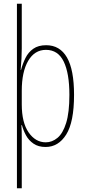

<svg xmlns="http://www.w3.org/2000/svg" viewBox="-20 -780 463 1032"><path d="M378 -270Q378 -124 336 -57Q294 10 225 10Q186 10 160 -8Q134 -26 119.5 -53Q105 -80 98 -107H95Q96 -98 96.5 -79.5Q97 -61 97 -37V232H71V-760H97V-520Q97 -496 95.5 -465Q94 -434 91 -404H93Q102 -438 117 -468.5Q132 -499 159 -518Q186 -537 228 -537Q302 -537 340 -471Q378 -405 378 -270ZM353 -270Q353 -386 322.5 -449Q292 -512 227 -512Q166 -512 131.5 -453Q97 -394 97 -292V-219Q97 -121 134 -68Q171 -15 226 -15Q260 -15 289 -39Q318 -63 335.5 -119Q353 -175 353 -270Z"/></svg>

Font: Noto Sans Lao ExtraCondensed Thin
Style: Regular
Weight: 100
Width: 2
Designer: Monotype Design Team
Foundry: Monotype Imaging Inc.
Version: Version 2.003; ttfautohint (v1.8.4.7-5d5b)